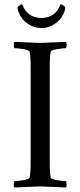

<svg xmlns="http://www.w3.org/2000/svg" viewBox="-20 -833 356 856"><path d="M249.5 -813.5Q256.8 -813.5 263.9 -807.9Q271 -802.2 271 -796.9Q271 -794.9 270 -791Q259.8 -753.4 230 -730.7Q200.2 -708 164.6 -708Q128.9 -708 99.1 -730.7Q69.3 -753.4 59.1 -791Q58.1 -794.9 58.1 -796.9Q58.1 -802.2 65.2 -807.9Q72.3 -813.5 79.6 -813.5Q89.4 -784.7 111.1 -768.8Q132.8 -752.9 164.6 -752.9Q196.3 -752.9 218 -768.8Q239.7 -784.7 249.5 -813.5ZM159.7 -641.6Q173.8 -641.6 273.9 -646.5Q277.3 -642.6 277.1 -632.3Q276.9 -622.1 273.9 -618.2Q259.3 -618.2 233.9 -613.8Q208.5 -609.4 206.5 -602.5Q201.7 -586.9 201.7 -530.3V-113.3Q201.7 -56.6 206.5 -41Q208.5 -34.2 233.9 -29.8Q259.3 -25.4 273.9 -25.4Q276.9 -21.5 277.1 -11.2Q277.3 -1 273.9 2.9Q173.8 -2 159.7 -2Q144.5 -2 44.4 2.9Q41 -1 41.3 -11.2Q41.5 -21.5 44.4 -25.4Q59.1 -25.4 84.5 -29.8Q109.9 -34.2 111.8 -41Q116.7 -56.6 116.7 -113.3V-530.3Q116.7 -586.9 111.8 -602.5Q109.9 -609.4 84.5 -613.8Q59.1 -618.2 44.4 -618.2Q41.5 -622.1 41.3 -632.3Q41 -642.6 44.4 -646.5Q144.5 -641.6 159.7 -641.6Z"/></svg>

Font: Amiri
Style: Regular
Weight: 400
Designer: Khaled Hosny
Version: Version 000.108